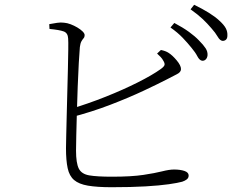

<svg xmlns="http://www.w3.org/2000/svg" viewBox="-20 -792 1040 803"><path d="M781 -592Q765 -612 744 -634Q723 -656 693 -677L709 -696Q745 -677 770.5 -658.5Q796 -640 812 -623Q831 -604 840 -590Q849 -576 848 -561Q847 -550 840.5 -543.5Q834 -537 825 -538Q814 -540 805.5 -556.5Q797 -573 781 -592ZM864 -674Q847 -694 827.5 -712.5Q808 -731 777 -753L792 -772Q827 -755 853.5 -738.5Q880 -722 897 -706Q917 -688 924.5 -673.5Q932 -659 931 -643Q931 -632 925.5 -626.5Q920 -621 911 -621Q900 -622 890.5 -638.5Q881 -655 864 -674ZM186 -691Q203 -694 218.5 -696.5Q234 -699 248 -697Q261 -696 275.5 -690.5Q290 -685 303.5 -677Q317 -669 325.5 -660.5Q334 -652 334 -645Q334 -637 329.5 -632Q325 -627 320.5 -619Q316 -611 314 -595Q312 -573 309.5 -528.5Q307 -484 305 -429.5Q303 -375 301.5 -321Q300 -267 299 -224.5Q298 -182 298 -162Q298 -110 309.5 -87Q321 -64 353.5 -58.5Q386 -53 448 -53Q530 -53 579.5 -60.5Q629 -68 658.5 -75.5Q688 -83 708 -83Q734 -83 751.5 -77Q769 -71 769 -58Q769 -48 761.5 -42Q754 -36 742 -32Q724 -27 686 -21.5Q648 -16 588.5 -12.5Q529 -9 447 -9Q386 -9 348 -15.5Q310 -22 290 -39Q270 -56 263 -88.5Q256 -121 256 -172Q256 -189 257 -225.5Q258 -262 259 -309Q260 -356 261.5 -407Q263 -458 264 -504Q265 -550 265.5 -584Q266 -618 265 -631Q264 -654 246.5 -660.5Q229 -667 187 -671ZM637 -568 653 -583Q663 -581 671 -578Q679 -575 685 -571Q701 -561 719 -539.5Q737 -518 737 -503Q737 -490 719.5 -481.5Q702 -473 674 -458Q641 -441 580.5 -412.5Q520 -384 442 -354Q364 -324 276 -301L271 -335Q348 -358 422 -387.5Q496 -417 556.5 -447.5Q617 -478 652 -503Q666 -513 668 -520Q670 -527 663 -538Q659 -546 652 -553.5Q645 -561 637 -568Z"/></svg>

Font: Early Summer Mincho VF
Style: Regular
Weight: 250
Designer: GuiWonder
Version: Version 1.002